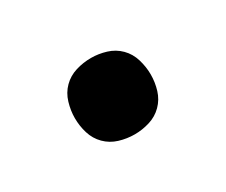

<svg xmlns="http://www.w3.org/2000/svg" viewBox="-48 -285 471 401"><g transform="rotate(-30 187.5 -84.0)"><path d="M188 8Q169 8 151 2.5Q133 -3 120 -16Q107 -29 101.5 -47Q96 -65 96 -84Q96 -102 101.5 -120.5Q107 -139 120 -152Q133 -165 151 -170.5Q169 -176 188 -176Q206 -176 224 -170.5Q242 -165 255 -152Q268 -139 273.5 -120.5Q279 -102 279 -84Q279 -65 273.5 -47Q268 -29 255 -16Q242 -3 224 2.5Q206 8 188 8Z"/></g></svg>

Font: Zed Sans Semibold
Style: Regular
Weight: 600
Designer: Belleve Invis
Foundry: Belleve Invis
Version: Version 1.0.0; ttfautohint (v1.8.4)